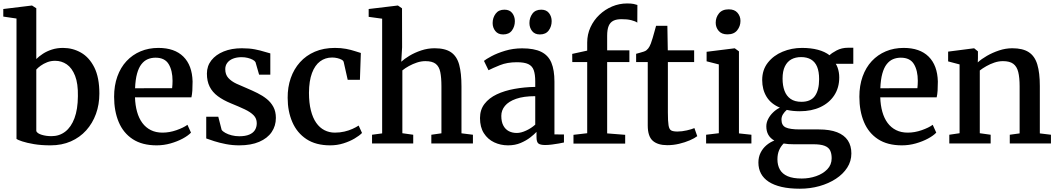

<svg xmlns="http://www.w3.org/2000/svg" viewBox="-22 -852 6280 1140"><path d="M-2.5 -753.5V-798.5L165.5 -819H168.5L193.5 -803V-501.5Q209.5 -517.5 232.8 -532.8Q256 -548 286.2 -557.8Q316.5 -567.5 352 -567.5Q410 -567.5 459 -539.5Q508 -511.5 538 -451.8Q568 -392 568 -296.5Q568 -231.5 547.8 -175.8Q527.5 -120 489.8 -78Q452 -36 398.5 -12.5Q345 11 278 11Q223 11 180 3.8Q137 -3.5 110 -12.5Q83 -21.5 76 -27V-742ZM305.5 -491Q280 -491 258.2 -482.5Q236.5 -474 219.8 -462Q203 -450 193.5 -439V-73.5Q199.5 -59.5 226 -51.5Q252.5 -43.5 283.5 -43.5Q330.5 -43.5 365.5 -70.5Q400.5 -97.5 420.2 -150.2Q440 -203 440.5 -281Q442 -355.5 423.8 -402Q405.5 -448.5 374.5 -469.8Q343.5 -491 305.5 -491Z M908 11Q822 11 766 -25.8Q710 -62.5 682.8 -127.5Q655.5 -192.5 655.5 -277.5Q655.5 -344 674.8 -397.8Q694 -451.5 729.2 -489.2Q764.5 -527 812.5 -547.2Q860.5 -567.5 918.5 -567.5Q1014.5 -567.5 1066.8 -515.8Q1119 -464 1121.5 -368Q1121.5 -337 1120 -314Q1118.5 -291 1114.5 -274H779.5Q781 -227 791.8 -188.5Q802.5 -150 823 -122.2Q843.5 -94.5 873.5 -79.5Q903.5 -64.5 943 -64.5Q984 -64.5 1026 -79.2Q1068 -94 1091 -111L1112 -64.5Q1095 -46.5 1063 -29.2Q1031 -12 990.8 -0.5Q950.5 11 908 11ZM780 -328 1000 -328.5Q1001 -338 1001.8 -350Q1002.5 -362 1002.5 -372Q1002.5 -433 979.5 -471.2Q956.5 -509.5 901.5 -509.5Q876.5 -509.5 855.2 -500.5Q834 -491.5 817.8 -470.8Q801.5 -450 791.8 -415Q782 -380 780 -328Z M1398.5 11Q1357.5 11 1319 3.5Q1280.5 -4 1250 -13.8Q1219.5 -23.5 1202.5 -30V-159H1274L1294 -81Q1300 -72 1316 -63Q1332 -54 1353.8 -48.5Q1375.5 -43 1398.5 -43Q1435 -43 1458 -52.8Q1481 -62.5 1491.8 -80Q1502.5 -97.5 1502.5 -120.5Q1502.5 -148.5 1484 -167.5Q1465.5 -186.5 1431.2 -202.8Q1397 -219 1350 -238Q1303.5 -257 1271.2 -281Q1239 -305 1222.8 -337.5Q1206.5 -370 1206.5 -415Q1206.5 -460 1233 -493.8Q1259.5 -527.5 1306.2 -546.5Q1353 -565.5 1413.5 -565.5Q1458.5 -565.5 1491.5 -559Q1524.5 -552.5 1547 -545.2Q1569.5 -538 1583 -535V-408.5H1516.5L1495 -483Q1490.5 -491 1478.2 -497.5Q1466 -504 1449 -508.2Q1432 -512.5 1412.5 -512.5Q1383.5 -512.5 1361.5 -503.8Q1339.5 -495 1327.5 -479Q1315.5 -463 1315.5 -441.5Q1315.5 -409 1333.8 -389Q1352 -369 1381.5 -355.2Q1411 -341.5 1444 -328Q1476 -314.5 1506.8 -299.2Q1537.5 -284 1562 -264.2Q1586.5 -244.5 1601.2 -217.2Q1616 -190 1616 -152Q1616 -104.5 1591 -67.8Q1566 -31 1517.2 -10Q1468.5 11 1398.5 11Z M1938.5 11Q1853.5 11 1797.5 -26Q1741.5 -63 1713.8 -127Q1686 -191 1686 -271Q1685.5 -334 1704.2 -388Q1723 -442 1759 -482.2Q1795 -522.5 1847.2 -545Q1899.5 -567.5 1966.5 -567.5Q2003.5 -567.5 2033 -561.8Q2062.5 -556 2084.2 -548.8Q2106 -541.5 2120.5 -537.5L2115 -378H2042.5L2019 -482.5Q2017.5 -491.5 2006.5 -497.5Q1995.5 -503.5 1980.5 -507Q1965.5 -510.5 1950 -510.5Q1909.5 -510.5 1878.8 -487.8Q1848 -465 1830.5 -418.5Q1813 -372 1812.5 -301Q1812.5 -241.5 1823.8 -196.8Q1835 -152 1855.5 -122.8Q1876 -93.5 1904.5 -79Q1933 -64.5 1966 -64.5Q1996.5 -64.5 2023 -70.8Q2049.5 -77 2071 -86.8Q2092.5 -96.5 2107.5 -106.5L2127.5 -62.5Q2112 -46.5 2083.2 -29.5Q2054.5 -12.5 2017.2 -0.8Q1980 11 1938.5 11Z M2247 -60V-741L2167 -752V-798.5L2338 -819H2341L2365 -802.5L2365.5 -571L2360.5 -485.5Q2378 -502 2409 -520.8Q2440 -539.5 2478.8 -552.5Q2517.5 -565.5 2558.5 -565.5Q2621.5 -565.5 2656.2 -541.5Q2691 -517.5 2704.5 -467.5Q2718 -417.5 2718 -339V-60.5L2786 -52V0H2539V-52L2599 -60.5V-339.5Q2599 -391 2592.2 -424Q2585.5 -457 2565 -473Q2544.5 -489 2504 -489Q2479 -489 2454 -480.8Q2429 -472.5 2406.2 -460Q2383.5 -447.5 2367 -434V-61L2431.5 -52V0H2187V-52Z M2994.5 11Q2950 11 2912 -7Q2874 -25 2851 -61Q2828 -97 2828 -151Q2828 -200.5 2854.8 -235.2Q2881.5 -270 2927.5 -291.8Q2973.5 -313.5 3032.5 -324.2Q3091.5 -335 3156 -336V-368.5Q3156 -410.5 3147 -435.5Q3138 -460.5 3114.5 -471.5Q3091 -482.5 3047 -482.5Q2989.5 -482.5 2946.2 -465Q2903 -447.5 2878.5 -435L2851.5 -490.5Q2862.5 -500 2895.8 -518Q2929 -536 2976.8 -550.5Q3024.5 -565 3078 -565Q3149.5 -565 3191.5 -544.2Q3233.5 -523.5 3251.8 -479.8Q3270 -436 3270 -367.5V-54L3326.5 -53.5V-6Q3315.5 -3.5 3296.2 0Q3277 3.5 3255.2 6.2Q3233.5 9 3215.5 9Q3186.5 9 3175 0.2Q3163.5 -8.5 3163.5 -38.5V-69Q3151.5 -55.5 3127.2 -36.5Q3103 -17.5 3069.5 -3.2Q3036 11 2994.5 11ZM3046.5 -62.5Q3071.5 -62.5 3102.2 -76.8Q3133 -91 3156 -112V-281Q3087 -281 3042.2 -265.2Q2997.5 -249.5 2976 -223.2Q2954.5 -197 2954.5 -164Q2954.5 -129 2966.5 -106.5Q2978.5 -84 2999.2 -73.2Q3020 -62.5 3046.5 -62.5ZM2965 -647.5Q2935 -647.5 2919 -667.8Q2903 -688 2903 -715Q2903 -746.5 2920.8 -770.5Q2938.5 -794.5 2972.5 -794.5H2973.5Q3004 -794.5 3019.5 -774.2Q3035 -754 3035 -726.5Q3035 -695 3017.8 -671.2Q3000.5 -647.5 2965.5 -647.5ZM3183 -647.5Q3153 -647.5 3137.2 -667.8Q3121.5 -688 3121.5 -715Q3121.5 -746.5 3139 -770.5Q3156.5 -794.5 3191 -794.5H3192Q3222 -794.5 3237.8 -774.2Q3253.5 -754 3253.5 -726.5Q3253.5 -695 3236 -671.2Q3218.5 -647.5 3184 -647.5Z M3383 0.5V-51.5L3464.5 -61V-483.5H3376L3375.5 -532L3464.5 -551.5V-599Q3464.5 -648 3484 -690.2Q3503.5 -732.5 3537 -764.2Q3570.5 -796 3613 -813.8Q3655.5 -831.5 3701.5 -831.5Q3726.5 -831.5 3740.5 -828.5Q3754.5 -825.5 3762.5 -822.5L3762 -717.5Q3751 -726 3726.2 -732.2Q3701.5 -738.5 3669.5 -738Q3639.5 -738.5 3620.2 -729Q3601 -719.5 3592 -698Q3583 -676.5 3583 -639.5V-553H3715V-483.5H3583V-60L3690 -51.5V0.5Z M3940 10Q3883.5 10 3853.8 -16.2Q3824 -42.5 3824 -107V-483.5H3755V-532.5Q3765.5 -535.5 3777.5 -538.8Q3789.5 -542 3800 -545.5Q3810.5 -549 3816 -553.5Q3822 -558.5 3826.5 -564Q3831 -569.5 3834.8 -576.8Q3838.5 -584 3842.5 -594Q3847.5 -606.5 3853.2 -626.5Q3859 -646.5 3864.5 -666.5Q3870 -686.5 3873.5 -699H3940.5L3943 -553H4099.5V-483.5H3943.5V-184.5Q3943.5 -132 3947.5 -107.8Q3951.5 -83.5 3963.8 -77.2Q3976 -71 4000 -71Q4026.5 -71 4056 -77.8Q4085.5 -84.5 4101 -91.5L4118 -43.5Q4102 -31 4073.5 -18.8Q4045 -6.5 4010.2 1.8Q3975.5 10 3940 10Z M4170.5 0V-52L4246 -61V-469.5L4173.5 -488V-544.5L4338 -565H4341L4365.5 -547V-60L4439.5 -52V0ZM4296.5 -648Q4262.5 -648 4245 -668.8Q4227.5 -689.5 4227.5 -717Q4227.5 -748.5 4246.8 -772.5Q4266 -796.5 4304.5 -796.5H4305.5Q4339.5 -796.5 4357 -776Q4374.5 -755.5 4374.5 -728Q4374.5 -696.5 4355.2 -672.2Q4336 -648 4297.5 -648Z M4727 268.5Q4665 268.5 4618.8 257.8Q4572.5 247 4542 227Q4511.5 207 4496.2 178.2Q4481 149.5 4481 113Q4481 81 4493.8 55.2Q4506.5 29.5 4528 11Q4549.5 -7.5 4575.5 -17.5Q4551.5 -31 4539.8 -52Q4528 -73 4528 -102Q4528 -124 4538.8 -145.2Q4549.5 -166.5 4567.8 -184.2Q4586 -202 4608.5 -213Q4555.5 -235 4529.5 -277.5Q4503.5 -320 4503.5 -377Q4503.5 -437 4537 -479.8Q4570.5 -522.5 4624.5 -545Q4678.5 -567.5 4739.5 -567.5Q4793 -567.5 4834.2 -556.5Q4875.5 -545.5 4903.5 -524Q4915 -536.5 4945.2 -552.5Q4975.5 -568.5 5013 -568.5H5044.5V-473H4940.5Q4947 -463 4951.5 -450Q4956 -437 4958.5 -422.5Q4961 -408 4961 -392Q4961 -331.5 4931.5 -286.2Q4902 -241 4849.2 -216.2Q4796.5 -191.5 4727 -191.5Q4706 -191.5 4686.5 -193.5Q4667 -195.5 4649.5 -199.5Q4636 -188 4627 -173.5Q4618 -159 4618 -142Q4618 -107.5 4643 -95.5Q4668 -83.5 4727.5 -83.5H4839.5Q4905.5 -83.5 4948.2 -66.8Q4991 -50 5012 -18.2Q5033 13.5 5033 59Q5033 105 5008.5 143.2Q4984 181.5 4941.2 209.5Q4898.5 237.5 4843.5 253Q4788.5 268.5 4727 268.5ZM4738.5 208Q4783 208 4823.5 194Q4864 180 4890 153.2Q4916 126.5 4916 87.5Q4916 60 4907 41.5Q4898 23 4874.2 13.8Q4850.5 4.5 4806 4.5H4689Q4673.5 4.5 4658.8 3.5Q4644 2.5 4631 0Q4614 16.5 4604 39.8Q4594 63 4594 94Q4594 129 4608.5 154.8Q4623 180.5 4654.5 194.2Q4686 208 4738.5 208ZM4736.5 -247.5Q4792 -247.5 4816.8 -282.5Q4841.5 -317.5 4841.5 -382Q4841.5 -427 4829.5 -455.8Q4817.5 -484.5 4793.5 -498.8Q4769.5 -513 4734.5 -513Q4701.5 -513 4677 -499.8Q4652.5 -486.5 4638.5 -458.2Q4624.5 -430 4624.5 -385Q4624.5 -344 4636 -313Q4647.5 -282 4672.2 -264.8Q4697 -247.5 4736.5 -247.5Z M5333 11Q5247 11 5191 -25.8Q5135 -62.5 5107.8 -127.5Q5080.5 -192.5 5080.5 -277.5Q5080.5 -344 5099.8 -397.8Q5119 -451.5 5154.2 -489.2Q5189.5 -527 5237.5 -547.2Q5285.5 -567.5 5343.5 -567.5Q5439.5 -567.5 5491.8 -515.8Q5544 -464 5546.5 -368Q5546.5 -337 5545 -314Q5543.5 -291 5539.5 -274H5204.5Q5206 -227 5216.8 -188.5Q5227.5 -150 5248 -122.2Q5268.5 -94.5 5298.5 -79.5Q5328.5 -64.5 5368 -64.5Q5409 -64.5 5451 -79.2Q5493 -94 5516 -111L5537 -64.5Q5520 -46.5 5488 -29.2Q5456 -12 5415.8 -0.5Q5375.5 11 5333 11ZM5205 -328 5425 -328.5Q5426 -338 5426.8 -350Q5427.5 -362 5427.5 -372Q5427.5 -433 5404.5 -471.2Q5381.5 -509.5 5326.5 -509.5Q5301.5 -509.5 5280.2 -500.5Q5259 -491.5 5242.8 -470.8Q5226.5 -450 5216.8 -415Q5207 -380 5205 -328Z M5675.5 -61V-469.5L5607.5 -487.5V-545.5L5758.5 -565H5762.5L5784.5 -547V-506.5L5783.5 -481.5Q5805 -501.5 5838 -520.5Q5871 -539.5 5910 -552.5Q5949 -565.5 5988.5 -565.5Q6050.5 -565.5 6086.2 -542.2Q6122 -519 6137 -469.2Q6152 -419.5 6152 -341V-60L6218 -52V0H5973.5V-52L6032 -60V-339.5Q6032 -391.5 6023.8 -424.5Q6015.5 -457.5 5994.2 -473.2Q5973 -489 5933 -489Q5907.5 -489 5882.2 -480.5Q5857 -472 5834.5 -459.2Q5812 -446.5 5795.5 -433.5V-61L5860 -52V0H5614.5V-52Z"/></svg>

Font: Merriweather 24pt SemiBold
Style: Regular
Weight: 600
Designer: Eben Sorkin
Foundry: Eben Sorkin
Version: Version 2.100